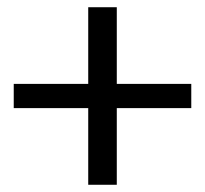

<svg xmlns="http://www.w3.org/2000/svg" viewBox="-20 -511 567 531"><path d="M224 -279V-491H303V-279H509V-212H303V0H224V-212H18V-279Z"/></svg>

Font: Karla Neue
Style: Regular
Weight: 400
Designer: Jonathan Pinhorn
Foundry: PYRS Fontlab Ltd. / Made with FontLab
Version: Version 1.000;PS 001.001;hotconv 1.0.56